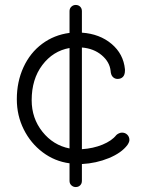

<svg xmlns="http://www.w3.org/2000/svg" viewBox="-20 -643 591 776"><path d="M503 -77Q503 -69 495 -57Q471 -25 420 -4Q369 17 311 20V88Q311 99 304 106Q297 113 286 113Q276 113 268.5 106Q261 99 261 88V17Q201 9 152.5 -27.5Q104 -64 76 -120Q48 -176 48 -242Q48 -313 75 -371.5Q102 -430 150.5 -466Q199 -502 261 -510V-598Q261 -609 268.5 -616Q276 -623 286 -623Q297 -623 304 -616Q311 -609 311 -598V-511Q383 -506 431 -465.5Q479 -425 485 -363V-358Q485 -341 477 -332.5Q469 -324 455 -324Q444 -324 436 -332Q428 -340 427 -357Q423 -393 391 -420Q359 -447 311 -451V-40Q357 -43 394.5 -58.5Q432 -74 450 -97Q454 -101 460.5 -104Q467 -107 473 -107Q486 -107 494.5 -98.5Q503 -90 503 -77ZM261 -43V-449Q194 -437 151 -380Q108 -323 108 -238Q108 -165 151.5 -110.5Q195 -56 261 -43Z"/></svg>

Font: Tsukimi Rounded
Style: Regular
Weight: 400
Designer: Takashi Funayama
Foundry: Takashi Funayama
Version: Version 1.032; ttfautohint (v1.8.3)